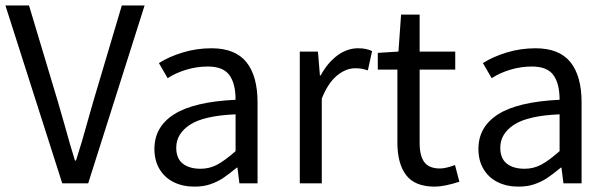

<svg xmlns="http://www.w3.org/2000/svg" viewBox="-22 -676 2238 708"><path d="M85 -655.8 191.4 -301.3 216.3 -214.8Q237.3 -138.2 254.4 -84H258.3Q278.3 -145.5 304.7 -241.2L321.8 -301.3L427.2 -655.8H511.2L303.2 0H207.5L-2 -655.8Z M744.6 -430.7Q703.6 -430.7 664.8 -418.9Q626 -407.2 596.2 -387.7L564 -443.4Q600.6 -466.8 651.6 -482.4Q702.6 -498 757.8 -498Q845.2 -498 886.5 -447Q927.7 -396 927.7 -297.9V0H860.8L853.5 -58.1H851.6Q821.3 -33.2 800.8 -19.5Q780.3 -5.9 754.2 3.2Q728 12.2 695.3 12.2Q651.9 12.2 618.4 -4.4Q585 -21 566.2 -52.5Q547.4 -84 547.4 -127Q547.4 -208.5 620.1 -254.6Q692.9 -300.8 846.7 -308.1Q846.7 -367.7 823.7 -399.2Q800.8 -430.7 744.6 -430.7ZM846.7 -118.7V-254.4Q730 -249.5 679 -216.3Q627.9 -183.1 627.9 -131.3Q627.9 -91.8 651.9 -72.8Q675.8 -53.7 717.8 -53.7Q751 -53.7 779.5 -69.1Q808.1 -84.5 846.7 -118.7Z M1150.4 -485.8 1157.7 -397.9H1160.6Q1185.5 -444.3 1221.7 -471.2Q1257.8 -498 1298.3 -498Q1314 -498 1325.9 -495.6Q1337.9 -493.2 1350.1 -487.8L1334.5 -416.5Q1320.3 -420.9 1310.8 -422.6Q1301.3 -424.3 1287.6 -424.3Q1253.4 -424.3 1220.5 -397.2Q1187.5 -370.1 1164.6 -312.5V0H1083.5V-485.8Z M1371.1 -419.4V-481L1447.3 -485.8L1457 -622.1H1525.4V-485.8H1656.7V-419.4H1525.4V-148.4Q1525.4 -101.6 1542.7 -78.1Q1560.1 -54.7 1600.6 -54.7Q1621.1 -54.7 1655.8 -67.4L1671.9 -5.9Q1615.7 12.2 1581.5 12.2Q1507.8 12.2 1475.6 -30.3Q1443.4 -72.8 1443.4 -149.4V-419.4Z M1939.5 -430.7Q1898.4 -430.7 1859.6 -418.9Q1820.8 -407.2 1791 -387.7L1758.8 -443.4Q1795.4 -466.8 1846.4 -482.4Q1897.5 -498 1952.6 -498Q2040 -498 2081.3 -447Q2122.6 -396 2122.6 -297.9V0H2055.7L2048.3 -58.1H2046.4Q2016.1 -33.2 1995.6 -19.5Q1975.1 -5.9 1949 3.2Q1922.9 12.2 1890.1 12.2Q1846.7 12.2 1813.2 -4.4Q1779.8 -21 1761 -52.5Q1742.2 -84 1742.2 -127Q1742.2 -208.5 1814.9 -254.6Q1887.7 -300.8 2041.5 -308.1Q2041.5 -367.7 2018.6 -399.2Q1995.6 -430.7 1939.5 -430.7ZM2041.5 -118.7V-254.4Q1924.8 -249.5 1873.8 -216.3Q1822.8 -183.1 1822.8 -131.3Q1822.8 -91.8 1846.7 -72.8Q1870.6 -53.7 1912.6 -53.7Q1945.8 -53.7 1974.4 -69.1Q2002.9 -84.5 2041.5 -118.7Z"/></svg>

Font: Varta
Style: Regular
Weight: 400
Designer: Joana Correia, Viktoriya Grabowska, Eben Sorkin
Foundry: Sorkin Type
Version: Version 1.002; ttfautohint (v1.3) -l 8 -r 24 -G 200 -x 12 -H